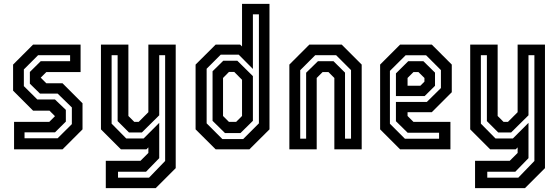

<svg xmlns="http://www.w3.org/2000/svg" viewBox="-20 -770 2885 990"><path d="M52.5 0V-141.5H234L263.5 -171L235 -199.5H150.5L47.5 -302.5V-437L150.5 -540H395.5V-398.5H219L190 -369.5L219 -340.5H302.5L405.5 -237.5V-103L302.5 0ZM106.5 -57H277L350.5 -130V-216L277 -287.5H186L134 -338.5V-399L190 -454.5H341.5V-485.5H176.5L103 -412V-326L172.5 -257H263.5L319.5 -203.5V-143L263.5 -87.5H106.5Z M603.5 0 500.5 -103V-540H642V-172L672.5 -141.5H695L745 -191.5V-540H886V97L783 200H525.5V59H704.5L745 18.5V-10L735 0ZM588.5 146H748.5L831.5 60V-485.5H801V-175.5L711.5 -87H645L586.5 -145.5V-485.5H555.5V-132.5L631 -56H720.5L801 -136.5V45.5L733 115.5H588.5Z M1266 0H1092L988.5 -103V-437L1092 -540H1218L1228 -530.5V-750H1369.5V-103ZM1234 -53 1315 -134V-696H1284V-414.5L1211 -488H1118L1045.5 -415.5V-134L1126.5 -53ZM1220 -84H1140L1076 -147V-402.5L1131.5 -457H1203.5L1284 -377.5V-147ZM1197.5 -141.5 1228 -172V-358.5L1188 -399H1160.5L1130 -368V-172L1160.5 -141.5Z M1472 0V-437L1575 -540H1742L1845 -437V0H1704V-368L1673.5 -398.5H1643.5L1613 -368V0ZM1528 -55H1558.5V-395L1619.5 -454.5H1699.5L1759 -395.5V-55H1790V-408.5L1713 -485.5H1605.5L1528 -408Z M2206.5 -540 2309.5 -437V-294.5L2206.5 -191.5H2081.5V-172L2112 -141.5H2302.5V0H2043L1940 -103V-437L2043 -540ZM2177 -485H2071.5L1990.5 -404.5V-132L2068 -54.5H2244V-85.5H2082L2021.5 -145V-244.5H2181L2253.5 -316V-408.5ZM2163 -454.5 2223 -395.5V-327.5L2169.5 -274.5H2021.5V-391.5L2085 -454.5ZM2137.5 -398.5H2112L2081.5 -368V-328H2147.5L2168.5 -349V-368Z M2507.5 0 2404.5 -103V-540H2546V-172L2576.5 -141.5H2599L2649 -191.5V-540H2790V97L2687 200H2429.5V59H2608.5L2649 18.5V-10L2639 0ZM2492.5 146H2652.5L2735.5 60V-485.5H2705V-175.5L2615.5 -87H2549L2490.5 -145.5V-485.5H2459.5V-132.5L2535 -56H2624.5L2705 -136.5V45.5L2637 115.5H2492.5Z"/></svg>

Font: Tourney Condensed SemiBold
Style: Regular
Weight: 600
Width: 3
Designer: Tyler Finck
Foundry: Etcetera Type Co
Version: Version 1.010; ttfautohint (v1.8.3)